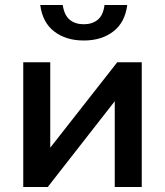

<svg xmlns="http://www.w3.org/2000/svg" viewBox="-20 -748 660 768"><path d="M73 0V-499H181V-144L173 -147L449 -499H547V0H439V-355L446 -352L171 0ZM315 -586Q244 -586 197 -622Q150 -658 141 -728H231Q237 -687 259 -669Q281 -651 315 -651Q349 -651 371 -669Q393 -687 398 -728H489Q480 -658 433 -622Q386 -586 315 -586Z"/></svg>

Font: Wix Madefor Display SemiBold
Style: Regular
Weight: 600
Designer: Dalton Maag Ltd
Foundry: Dalton Maag Ltd
Version: Version 3.100